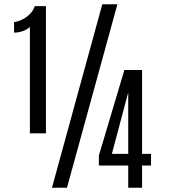

<svg xmlns="http://www.w3.org/2000/svg" viewBox="-20 -880 790 900"><path d="M223.6 0 459.5 -859.9H530.3L293.9 0ZM120.1 -254.9V-753.9Q106.9 -740.7 85.9 -733.9Q64.9 -727.1 45.9 -727.1V-776.4Q64 -778.8 83.5 -788.1Q103 -797.4 119.4 -813.5Q135.7 -829.6 143.1 -851.1H195.3V-254.9ZM581.1 0V-104H443.4V-150.9L563 -551.8H646V-158.7H688V-104H646V0ZM504.4 -158.7H581.1V-446.8Z"/></svg>

Font: Antonio Medium
Style: Regular
Weight: 500
Designer: Vernon Adams
Foundry: Vernon Adams
Version: Version 1.002